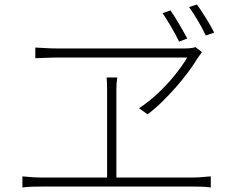

<svg xmlns="http://www.w3.org/2000/svg" viewBox="-20 -859 1040 848"><path d="M733 -813Q750 -789 771 -753Q792 -717 807 -689L771 -675Q757 -705 736 -740.5Q715 -776 698 -801ZM850 -839Q867 -815 888.5 -781Q910 -747 926 -715L889 -702Q874 -734 853.5 -768.5Q833 -803 815 -828ZM872 -629Q867 -621 862 -615Q857 -609 852 -601Q834 -571 810 -539Q786 -507 757.5 -474.5Q729 -442 697.5 -411Q666 -380 632 -354L594 -381Q637 -409 677.5 -447Q718 -485 751.5 -526.5Q785 -568 807 -605Q785 -605 739.5 -605Q694 -605 634.5 -605Q575 -605 512 -605Q449 -605 391 -605Q333 -605 291 -605Q249 -605 233 -605Q216 -605 193 -604Q170 -603 153 -602.5Q136 -602 136 -602V-649Q158 -648 182.5 -646.5Q207 -645 232 -645Q249 -645 291 -645Q333 -645 389.5 -645Q446 -645 507.5 -645Q569 -645 627.5 -645Q686 -645 731 -645Q776 -645 798 -645Q810 -645 823 -646.5Q836 -648 843 -651ZM494 -466Q494 -456 494 -425.5Q494 -395 494 -353Q494 -311 494 -265Q494 -219 494 -176.5Q494 -134 494 -101.5Q494 -69 494 -55H453Q453 -69 453 -101.5Q453 -134 453 -176.5Q453 -219 453 -265Q453 -311 453 -353Q453 -395 453 -425.5Q453 -456 453 -466Q453 -479 452.5 -491.5Q452 -504 451 -517H498Q496 -504 495 -492.5Q494 -481 494 -466ZM79 -80Q100 -78 121 -76.5Q142 -75 161 -75H834Q855 -75 873.5 -77Q892 -79 911 -80V-31Q892 -34 870 -34.5Q848 -35 834 -35H161Q142 -35 121.5 -34.5Q101 -34 79 -31Z"/></svg>

Font: Noto Sans JP ExtraLight
Style: Regular
Weight: 250
Designer: Ryoko NISHIZUKA  (kana, bopomofo & ideographs); Paul D. Hunt (Latin, Greek & Cyrillic); Sandoll Communications , Soo-you
Foundry: Adobe
Version: Version 2.004-H2;hotconv 1.0.118;makeotfexe 2.5.65603